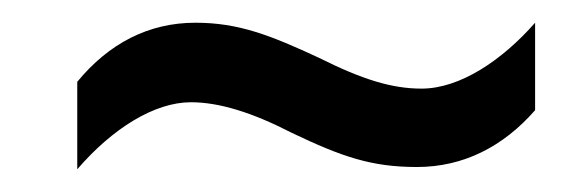

<svg xmlns="http://www.w3.org/2000/svg" viewBox="-20 -437 513 169"><path d="M237 -320C281 -299 307 -290 347 -290C388 -290 423 -308 451 -340V-417C422 -384 385 -359 351 -359C325 -359 299 -367 261 -386C218 -406 190 -417 152 -417C111 -417 76 -399 48 -365V-288C79 -324 116 -347 148 -347C173 -347 202 -338 237 -320Z"/></svg>

Font: Noto Sans Condensed
Style: Italic
Weight: 400
Width: 3
Italic angle: -12°
Designer: Monotype Design Team
Foundry: Monotype Imaging Inc.
Version: Version 2.013